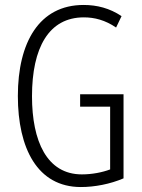

<svg xmlns="http://www.w3.org/2000/svg" viewBox="-20 -744 573 774"><path d="M303 -364V-314H424V-61C392 -49 351 -41 310 -41C169 -41 109 -175 109 -356C109 -552 177 -674 318 -674C361 -674 404 -663 448 -633L470 -679C422 -711 371 -724 317 -724C138 -724 52 -573 52 -357C52 -146 131 10 306 10C362 10 424 -2 478 -25V-364Z"/></svg>

Font: Noto Sans Devanagari ExtraCondensed Light
Style: Regular
Weight: 300
Width: 2
Designer: Jelle Bosma - Monotype Design Team
Foundry: Monotype Imaging Inc.
Version: Version 2.004